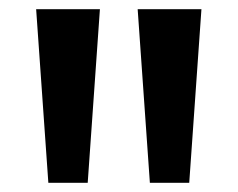

<svg xmlns="http://www.w3.org/2000/svg" viewBox="-20 -828 516 417"><path d="M85 -431 58.5 -808H197L170.5 -431ZM305.5 -431 279 -808H417.5L391 -431Z"/></svg>

Font: Encode Sans Expanded Expanded SemiBold
Style: Regular
Weight: 600
Width: 7
Designer: Multiple Designers
Foundry: Impallari Type
Version: Version 3.000; ttfautohint (v1.8.3) -l 8 -r 50 -G 200 -x 14 